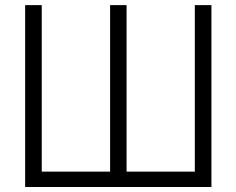

<svg xmlns="http://www.w3.org/2000/svg" viewBox="-20 -748 946 768"><path d="M80.6 -727.5H147V-61.5H420.4V-727.5H486.3V-61.5H759.3V-727.5H825.7V0H80.6Z"/></svg>

Font: Inter Tight Light
Style: Regular
Weight: 300
Designer: Rasmus Andersson
Foundry: rsms
Version: Version 3.004